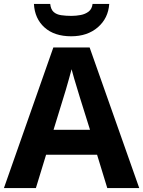

<svg xmlns="http://www.w3.org/2000/svg" viewBox="-20 -959 730 979"><path d="M527 0 475 -170H215L163 0H0L252 -717H437L690 0ZM387 -463Q382 -480 374 -506Q366 -532 358 -559Q350 -586 345 -606Q340 -586 331.5 -556.5Q323 -527 315.5 -500.5Q308 -474 304 -463L253 -297H439ZM537 -939Q532 -866 479 -820Q426 -774 343 -774Q257 -774 207 -819Q157 -864 153 -939H236Q239 -911 253.5 -898Q268 -885 292 -881.5Q316 -878 344 -878Q368 -878 391.5 -882.5Q415 -887 432 -900Q449 -913 452 -939Z"/></svg>

Font: Noto Sans Tamil
Style: Bold
Weight: 700
Designer: Jelle Bosma - Monotype Design Team
Foundry: Monotype Imaging Inc.
Version: Version 2.004; ttfautohint (v1.8.4.7-5d5b)